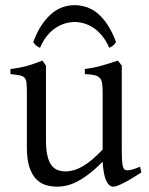

<svg xmlns="http://www.w3.org/2000/svg" viewBox="-20 -701 570 736"><path d="M522 -40Q503.9 -28.3 487.3 -18.3Q470.7 -8.3 456.5 -1Q442.4 6.3 431.6 10.5Q420.9 14.6 415 14.6Q397.9 14.6 387.2 -8.1Q376.5 -30.8 373.5 -81.1Q343.3 -50.8 318.1 -32Q293 -13.2 271.7 -2.9Q250.5 7.3 232.7 11Q214.8 14.6 199.2 14.6Q176.3 14.6 155.3 8.3Q134.3 2 118.2 -14.9Q102.1 -31.7 92.5 -61Q83 -90.3 83 -136.2V-347.2Q83 -370.6 81.5 -383.5Q80.1 -396.5 74 -403.1Q67.9 -409.7 55.2 -412.1Q42.5 -414.6 20 -417V-436.5Q37.6 -438.5 53 -441.4Q68.4 -444.3 82.8 -448.2Q97.2 -452.1 111.8 -457.3Q126.5 -462.4 142.6 -468.8L156.2 -449.7V-163.1Q156.2 -128.9 161.4 -106Q166.5 -83 176 -69.3Q185.5 -55.7 199.5 -49.8Q213.4 -43.9 231 -43.9Q246.6 -43.9 262.9 -48.6Q279.3 -53.2 296.6 -63.2Q314 -73.2 333 -89.1Q352.1 -105 373.5 -127.9V-347.2Q373.5 -369.1 371.3 -382.3Q369.1 -395.5 361.8 -402.8Q354.5 -410.2 341.1 -413.1Q327.6 -416 305.2 -417V-436.5Q340.3 -440.9 372.6 -450.2Q404.8 -459.5 432.1 -468.8L446.8 -449.7V-124Q446.8 -93.8 449 -74.7Q451.2 -55.7 458 -50.8Q463.9 -46.9 478 -49.1Q492.2 -51.3 517.1 -62ZM107.4 -539.6Q122.1 -579.1 140.4 -606Q158.7 -632.8 179 -649.7Q199.2 -666.5 221.2 -673.8Q243.2 -681.2 265.1 -681.2Q289.1 -681.2 311.5 -673.8Q334 -666.5 354.2 -649.7Q374.5 -632.8 392.3 -606Q410.2 -579.1 424.8 -539.6Q418.9 -530.8 413.1 -526.1Q407.2 -521.5 398.9 -517.6Q386.7 -545.4 370.8 -564.5Q355 -583.5 337.4 -595Q319.8 -606.4 301.5 -611.6Q283.2 -616.7 267.1 -616.7Q250 -616.7 231.2 -611.6Q212.4 -606.4 194.6 -595Q176.8 -583.5 160.9 -564.5Q145 -545.4 133.3 -517.6Q125 -521.5 119.1 -526.1Q113.3 -530.8 107.4 -539.6Z"/></svg>

Font: Gentium Unicode
Style: Regular
Weight: 400
Version: Version 1.009